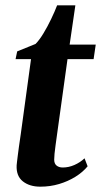

<svg xmlns="http://www.w3.org/2000/svg" viewBox="-20 -690 380 721"><path d="M194 -183.5Q191 -161 188.5 -143.5Q186 -126 184.8 -113Q183.5 -100 183.5 -90.5Q183.5 -75.5 192.5 -68.2Q201.5 -61 215.5 -61Q238 -61 259.5 -70.5Q281 -80 297.5 -95.5L309 -65.5Q291 -43.5 263.2 -26.2Q235.5 -9 202 1Q168.5 11 131.5 11Q91 11 65.8 -9Q40.5 -29 42.5 -69.5Q43 -74.5 44 -83.5Q45 -92.5 46.8 -106.2Q48.5 -120 51.2 -139.8Q54 -159.5 58 -186.5L96.5 -468H38.5L44.5 -497L113.5 -525Q127.5 -539 143 -564.5Q158.5 -590 172.2 -618.8Q186 -647.5 194.5 -670H263L241.5 -522.5H339.5L331.5 -468H233.5Z"/></svg>

Font: Merriweather 96pt
Style: Bold Italic
Weight: 700
Italic angle: -7.8°
Version: Version 2.101